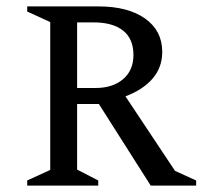

<svg xmlns="http://www.w3.org/2000/svg" viewBox="-20 -580 633 600"><path d="M65 0V-16L137 -49V-511L65 -544V-560H287Q380 -560 433.5 -522Q487 -484 487 -418Q487 -369 456.5 -334Q426 -299 372 -279L527 -46L593 -16V0H451L289 -255H221V-50L287 -16V0ZM273 -510H221V-305H278Q332 -305 364.5 -332.5Q397 -360 397 -408Q397 -459 364.5 -484.5Q332 -510 273 -510Z"/></svg>

Font: Spectral SC
Style: Regular
Weight: 400
Designer: Jean-Baptiste Levee
Foundry: Production Type
Version: Version 2.001